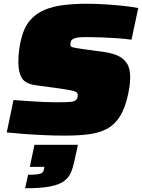

<svg xmlns="http://www.w3.org/2000/svg" viewBox="-20 -716 758 1025"><path d="M326 8Q275 8 217.5 5.5Q160 3 107.5 -1Q55 -5 16 -9L52 -182Q94 -179 135.5 -176Q177 -173 213.5 -171.5Q250 -170 277 -170Q308 -170 328 -170.5Q348 -171 360 -172.5Q372 -174 378 -177Q382 -179 384.5 -181Q387 -183 389 -185.5Q391 -188 392.5 -191.5Q394 -195 394.5 -199.5Q395 -204 395 -210Q395 -217 390.5 -222Q386 -227 365.5 -232Q345 -237 296 -244L170 -261Q115 -269 96.5 -299.5Q78 -330 78 -384Q78 -420 82.5 -452.5Q87 -485 94 -511Q109 -571 140.5 -607.5Q172 -644 217 -663Q262 -682 319.5 -689Q377 -696 444 -696Q488 -696 538 -693Q588 -690 635.5 -685Q683 -680 718 -673L682 -504Q647 -509 604.5 -512Q562 -515 519.5 -516.5Q477 -518 442 -518Q423 -518 408.5 -517Q394 -516 384.5 -513.5Q375 -511 369 -507Q365 -505 362.5 -502Q360 -499 358.5 -495.5Q357 -492 356.5 -487.5Q356 -483 356 -477Q356 -467 368 -463.5Q380 -460 416 -455L538 -438Q575 -433 606 -420Q637 -407 656 -380Q675 -353 675 -304Q675 -292 674 -278Q673 -264 670.5 -248Q668 -232 664 -213Q648 -138 619.5 -93.5Q591 -49 549.5 -27.5Q508 -6 452.5 1Q397 8 326 8ZM114 289 130 217Q163 217 180.5 214.5Q198 212 205 206Q212 200 214 190L217 175H139L164 57H396L377 144Q370 178 358.5 205Q347 232 321.5 251Q296 270 247 279.5Q198 289 114 289Z"/></svg>

Font: Saira Expanded Black
Style: Italic
Weight: 900
Width: 7
Italic angle: -12°
Designer: Hector Gatti with collaboration of the Omnibus-Type team
Foundry: Omnibus-Type
Version: Version 1.101